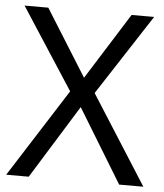

<svg xmlns="http://www.w3.org/2000/svg" viewBox="-52 -760 689 806"><g transform="rotate(5 293.0 -357.0)"><path d="M582 0H480L291 -310L99 0H4L241 -372L19 -714H119L294 -434L470 -714H565L344 -374Z"/></g></svg>

Font: Noto Sans Tagbanwa
Style: Regular
Weight: 400
Designer: Monotype Design Team
Foundry: Monotype Imaging Inc.
Version: Version 2.001; ttfautohint (v1.8.4.7-5d5b)